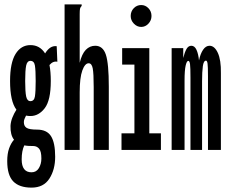

<svg xmlns="http://www.w3.org/2000/svg" viewBox="-20 -685 1040 877"><path d="M119 -155Q108 -155 99 -157Q95 -149 92 -142Q89 -135 89 -127Q89 -109 101.5 -101Q114 -93 149 -93Q194 -93 213 -63Q232 -33 232 31Q232 90 205.5 131Q179 172 124 172Q68 172 40.5 143.5Q13 115 13 51Q13 17 21.5 -7Q30 -31 44 -47Q27 -68 28 -110Q29 -129 36.5 -148Q44 -167 55 -184Q26 -222 26 -315Q26 -398 51 -438.5Q76 -479 119 -479Q162 -479 186 -441Q197 -459 210 -467.5Q223 -476 239 -474L242 -403Q222 -407 206 -388Q212 -357 212 -315Q212 -227 184.5 -191Q157 -155 119 -155ZM119 -223Q136 -223 139.5 -244.5Q143 -266 143 -315Q143 -364 139.5 -385.5Q136 -407 119 -407Q104 -407 99.5 -385.5Q95 -364 95 -315Q95 -266 99.5 -244.5Q104 -223 119 -223ZM79 43Q79 102 124 102Q146 102 157.5 83Q169 64 169 39Q169 6 158.5 -6Q148 -18 132 -18Q121 -18 111 -18.5Q101 -19 91 -21Q79 4 79 43Z M275 -665H353V-658Q347 -652 345.5 -645Q344 -638 344 -621V-398Q354 -439 372 -457.5Q390 -476 415 -476Q450 -476 463.5 -435.5Q477 -395 477 -289V0H408V-287Q408 -350 403.5 -373Q399 -396 385 -396Q368 -396 356 -363Q344 -330 344 -263V0H275Z M535 0V-76H594V-390H538V-465H662V-76H715V0ZM625 -562Q606 -562 591.5 -577Q577 -592 577 -612Q577 -633 591 -647.5Q605 -662 625 -662Q644 -662 658 -647.5Q672 -633 672 -612Q672 -592 658 -577Q644 -562 625 -562Z M764 0V-465H817V-420Q823 -445 831.5 -460.5Q840 -476 854 -476Q869 -476 877.5 -457.5Q886 -439 889 -409Q895 -439 907.5 -457.5Q920 -476 937 -476Q960 -476 975 -443.5Q990 -411 989 -351V0H930V-336Q930 -382 928 -395Q926 -408 921 -408Q910 -408 906.5 -382.5Q903 -357 903 -314V0H850V-330Q850 -377 848 -392Q846 -407 840 -407Q833 -407 828 -385.5Q823 -364 823 -317V0Z"/></svg>

Font: Inconsolata UltraCondensed Bold
Style: Regular
Weight: 700
Width: 1
Monospace: yes
Designer: Raph Levien, Cyreal, Brenton Simpson
Foundry: Raph Levien, Cyreal, Google
Version: Version 3.001; ttfautohint (v1.8.2.53-6de2)